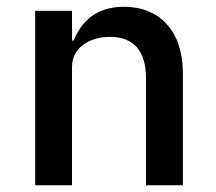

<svg xmlns="http://www.w3.org/2000/svg" viewBox="-20 -548 640 568"><path d="M193 0V-350C193 -410 249 -439 305 -439C375 -439 412 -398 412 -316V0H521V-332C521 -457 451 -528 347 -528C262 -528 220 -482 198 -428H193V-516H84V0Z"/></svg>

Font: IBM Plex Mono Medm
Style: Regular
Weight: 500
Monospace: yes
Designer: Mike Abbink, Paul van der Laan, Pieter van Rosmalen
Foundry: Bold Monday
Version: Version 2.004